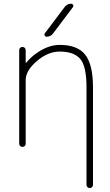

<svg xmlns="http://www.w3.org/2000/svg" viewBox="-20 -794 577 1011"><path d="M259.8 -618.2Q247.1 -600.6 224.6 -600.6Q218.8 -600.6 215.3 -606.4Q211.9 -612.3 215.8 -618.2L320.3 -756.8Q333 -774.4 355.5 -774.4Q361.3 -774.4 364.7 -768.6Q368.2 -762.7 364.3 -756.8ZM115.2 -464.8Q115.2 -462.9 116.2 -462.9Q117.2 -462.9 118.2 -463.9Q143.6 -496.1 186.5 -523.4Q241.2 -557.6 294.9 -557.6Q387.7 -557.6 428.7 -505.9Q469.7 -454.1 469.7 -333V179.7Q469.7 186.5 464.8 191.4Q460 196.3 452.6 196.3Q445.3 196.3 440.4 191.4Q435.5 186.5 435.5 179.7V-333Q435.5 -446.3 401.9 -484.4Q368.2 -522.5 294.9 -522.5Q232.4 -522.5 173.8 -472.2Q115.2 -421.9 115.2 -372.1V-37.1Q115.2 -30.3 110.4 -25.4Q105.5 -20.5 98.1 -20.5Q90.8 -20.5 85.9 -25.4Q81.1 -30.3 81.1 -37.1V-529.3Q81.1 -537.1 85.9 -542Q90.8 -546.9 98.1 -546.9Q105.5 -546.9 110.4 -542Q115.2 -537.1 115.2 -529.3Z"/></svg>

Font: Gen Jyuu Gothic ExtraLight
Style: Regular
Weight: 100
Designer: [Source Han Sans]
Ryoko NISHIZUKA  (kana & ideographs); Paul D. Hunt (Latin, Greek & Cyrillic); Wenlong ZHANG  (bopomofo
Version: Version 1.002.20150607